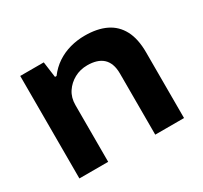

<svg xmlns="http://www.w3.org/2000/svg" viewBox="-117 -697 902 855"><g transform="rotate(-30 333.5 -269.5)"><path d="M66 0V-527H187L198 -446H206Q230 -478 261 -498.5Q292 -519 328.5 -529Q365 -539 404 -539Q468 -539 512.5 -517.5Q557 -496 580.5 -451.5Q604 -407 604 -338V0H456V-314Q456 -342 448.5 -362Q441 -382 427 -394.5Q413 -407 393 -413Q373 -419 348 -419Q311 -419 281 -402.5Q251 -386 232.5 -358Q214 -330 214 -292V0Z"/></g></svg>

Font: Archivo SemiExpanded
Style: Bold
Weight: 700
Width: 6
Designer: Hector Gatti
Foundry: Omnibus-Type
Version: Version 2.001